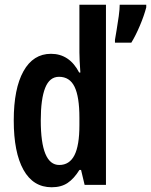

<svg xmlns="http://www.w3.org/2000/svg" viewBox="-20 -780 637 810"><path d="M198 10Q120 10 79 -63.5Q38 -137 38 -272Q38 -406 79 -479.5Q120 -553 195 -553Q273 -553 314 -474H319Q317 -502 316 -523Q315 -544 315 -559V-760H427V0H337L322 -63H315Q292 -26 265 -8Q238 10 198 10ZM230 -84Q273 -84 294 -125Q315 -166 315 -252V-283Q315 -372 294.5 -414Q274 -456 229 -456Q189 -456 170.5 -409Q152 -362 152 -272Q152 -84 230 -84ZM597 -749Q588 -714 570 -671.5Q552 -629 534 -600H465V-612Q467 -625 472 -653.5Q477 -682 481 -712Q485 -742 485 -760H597Z"/></svg>

Font: Noto Sans Ethiopic ExtraCondensed SemiBold
Style: Regular
Weight: 600
Width: 2
Designer: Monotype Design Team
Foundry: Monotype Imaging Inc.
Version: Version 2.102; ttfautohint (v1.8.4.7-5d5b)